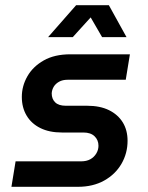

<svg xmlns="http://www.w3.org/2000/svg" viewBox="-20 -720 571 739"><path d="M24 -1 40 -99H292Q313 -99 327.5 -107Q342 -115 350.5 -129Q359 -143 359 -159Q359 -181 344 -195.5Q329 -210 301 -210H218Q170 -210 135.5 -227Q101 -244 82.5 -275Q64 -306 64 -347Q64 -389 85.5 -426.5Q107 -464 148.5 -487.5Q190 -511 251 -511H480L464 -413H240Q221 -413 207.5 -405.5Q194 -398 187 -386.5Q180 -375 179 -361Q179 -339 192.5 -326Q206 -313 233 -313H315Q365 -313 399.5 -296Q434 -279 452.5 -249Q471 -219 471 -178Q471 -130 447.5 -89.5Q424 -49 381 -25Q338 -1 280 -1ZM165 -577 273 -700H399L467 -577H373L329 -653L260 -577Z"/></svg>

Font: MuseoModerno Thin Medium
Style: Italic
Weight: 500
Italic angle: -9°
Version: Version 1.003